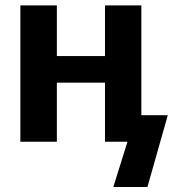

<svg xmlns="http://www.w3.org/2000/svg" viewBox="-20 -536 660 726"><path d="M514.5 -515.5V-100.5H614.5L537.5 171H408.5L462 0H377V-223.5H195V0H57V-515.5H195V-324H377V-515.5Z"/></svg>

Font: Lato Heavy
Style: Regular
Weight: 800
Designer: Lukasz Dziedzic
Foundry: tyPoland Lukasz Dziedzic
Version: Version 2.007; 2014-02-27